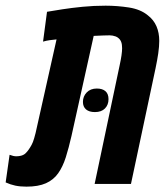

<svg xmlns="http://www.w3.org/2000/svg" viewBox="-52 -660 592 689"><path d="M43 9.8Q20.5 9.8 2.9 6.1Q-14.6 2.4 -31.7 -5.4L-17.6 -104.5Q-3.9 -99.1 6.8 -99.1Q26.4 -99.6 36.1 -106.9Q45.9 -114.3 56.6 -131.8Q62 -140.1 66.2 -150.6Q70.3 -161.1 75.7 -182.6L150.9 -518.6Q139.2 -517.6 127 -515.9Q114.7 -514.2 102.5 -510.7L116.7 -617.7Q139.2 -621.6 172.1 -626.7Q205.1 -631.8 244.6 -635.7Q284.2 -639.6 327.1 -639.6Q369.1 -639.6 410.9 -633.1Q452.6 -626.5 478.5 -605Q499.5 -588.9 509.5 -565.7Q519.5 -542.5 519.5 -513.2Q519.5 -493.7 515.9 -468.5Q512.2 -443.4 506.3 -415.5L418 0H287.6L377.4 -425.8Q386.2 -465.8 386.2 -486.8Q386.2 -500.5 383.1 -509Q379.9 -517.6 373.5 -522.9Q369.1 -526.9 363.5 -529.1Q357.9 -531.2 352.3 -532.2Q346.7 -533.2 341.8 -533.2Q336.4 -533.2 319.1 -532.7Q301.8 -532.2 284.2 -531.2L204.6 -172.4Q194.8 -129.4 184.1 -95.5Q173.3 -61.5 156.7 -38.1Q140.1 -14.6 112.8 -2.4Q85.4 9.8 43 9.8ZM288.6 -257.8Q268.1 -257.8 256.8 -267.3Q245.6 -276.9 245.6 -294.4Q245.6 -314 259 -328.1Q272.5 -342.3 295.4 -342.3Q315.4 -342.3 326.4 -332.8Q337.4 -323.2 337.4 -304.2Q337.4 -283.7 324.7 -270.8Q312 -257.8 288.6 -257.8Z"/></svg>

Font: Open Sans Condensed
Style: Italic
Weight: 400
Width: 3
Italic angle: -12°
Designer: Monotype Design Team
Foundry: Monotype Imaging Inc.
Version: Version 3.000